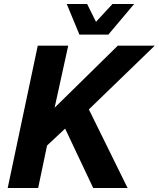

<svg xmlns="http://www.w3.org/2000/svg" viewBox="-20 -938 792 958"><path d="M18.4 0 168.4 -710H320.4L252.4 -400.4L567.6 -710H752L423.4 -392.2L616.6 0H445L305 -296.4L214.8 -212L170.4 0ZM376.2 -765.4 313 -918.2H414.6L469.2 -808.6H440L541.4 -918.2H649.4L520.6 -765.4Z"/></svg>

Font: Geist
Style: Italic
Weight: 400
Italic angle: -12°
Designer: Basement.studio, Andrés Briganti, Mateo Zaragoza
Foundry: Basement.studio, Vercel, Andrés Briganti, Guido Ferreyra, Mateo Zaragoza
Version: Version 1.500